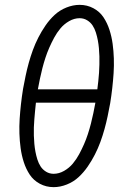

<svg xmlns="http://www.w3.org/2000/svg" viewBox="-20 -763 540 791"><path d="M201 8Q170 8 144 -6Q118 -20 102.5 -43.5Q87 -67 78 -95Q69 -123 65 -152.5Q61 -182 60 -212.5Q59 -243 61 -273.5Q63 -304 66.5 -335Q70 -366 75 -397Q80 -424 85.5 -450.5Q91 -477 98.5 -504Q106 -531 115.5 -557Q125 -583 138 -608.5Q151 -634 167.5 -658Q184 -682 205 -701.5Q226 -721 253.5 -732Q281 -743 308 -743Q339 -743 365 -729Q391 -715 406.5 -691.5Q422 -668 431 -640Q440 -612 444 -582.5Q448 -553 449 -522.5Q450 -492 448 -461.5Q446 -431 442.5 -400Q439 -369 434 -338Q429 -311 423.5 -284.5Q418 -258 410.5 -231Q403 -204 393.5 -178Q384 -152 371 -126.5Q358 -101 341.5 -77Q325 -53 304 -33.5Q283 -14 255.5 -3Q228 8 201 8ZM136 -395H381Q383 -412 385 -429Q387 -446 388 -463Q389 -480 389.5 -497Q390 -514 389.5 -531Q389 -548 387.5 -564.5Q386 -581 383 -597Q380 -613 375 -629Q370 -645 361.5 -658Q353 -671 339 -679.5Q325 -688 308 -688Q286 -688 265 -676Q244 -664 229 -646Q214 -628 203 -607.5Q192 -587 183 -566.5Q174 -546 167 -524.5Q160 -503 154.5 -481.5Q149 -460 144.5 -438.5Q140 -417 136 -395ZM201 -47Q223 -47 244 -59Q265 -71 280 -89Q295 -107 306 -127.5Q317 -148 326 -168.5Q335 -189 342 -210.5Q349 -232 354.5 -253.5Q360 -275 364.5 -296.5Q369 -318 373 -340H128Q126 -323 124.5 -306Q123 -289 121.5 -272Q120 -255 119.5 -238Q119 -221 119.5 -204Q120 -187 121.5 -170.5Q123 -154 126 -138Q129 -122 134 -106Q139 -90 147.5 -77Q156 -64 170 -55.5Q184 -47 201 -47Z"/></svg>

Font: Iosevka Term Curly Light
Style: Italic
Weight: 300
Italic angle: -9°
Designer: Belleve Invis
Foundry: Belleve Invis
Version: Version 32.3.0